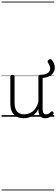

<svg xmlns="http://www.w3.org/2000/svg" viewBox="-20 -1435 694 2360"><path d="M270 18Q222 18 185 -1.5Q148 -21 127.5 -61.5Q107 -102 107 -166V-496Q107 -505 113 -509.5Q119 -514 132 -514Q146 -514 152.5 -509.5Q159 -505 159 -496V-171Q159 -127 171.5 -95.5Q184 -64 210 -47Q236 -30 277 -30Q306 -30 333 -39Q360 -48 383 -66.5Q406 -85 424 -115Q442 -145 452 -186V-496Q452 -506 458.5 -510.5Q465 -515 479 -515Q541 -518 569.5 -539.5Q598 -561 597 -594.5Q596 -628 569 -665Q563 -675 566.5 -685Q570 -695 580 -701.5Q590 -708 601 -707.5Q612 -707 619 -697Q655 -648 653.5 -599.5Q652 -551 614.5 -517Q577 -483 504 -477V-93Q504 -73 508.5 -58.5Q513 -44 523 -36.5Q533 -29 547 -29Q557 -29 567 -32.5Q577 -36 587 -43Q597 -50 607 -61Q613 -67 620 -66.5Q627 -66 633 -59Q638 -54 639.5 -47Q641 -40 636 -34Q625 -19 609 -7Q593 5 575 12Q557 19 537 19Q517 19 502 13Q487 7 476 -5Q465 -17 459 -35Q453 -53 452 -76V-97Q437 -63 415.5 -41Q394 -19 370 -6Q346 7 320.5 12.5Q295 18 270 18ZM0 895H646V905H0ZM0 -20H646V0H0ZM0 -505H646V-500H0ZM0 -1415H646V-1405H0Z"/></svg>

Font: Playwrite BE WAL Guides
Style: Regular
Weight: 400
Designer: Veronika Burian, José Scaglione
Foundry: TypeTogether
Version: Version 1.003